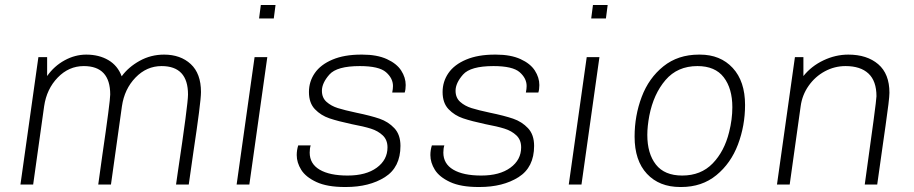

<svg xmlns="http://www.w3.org/2000/svg" viewBox="-20 -740 3667 770"><path d="M468 -434Q495 -471 540 -496Q585 -521 638 -521Q704 -521 745 -483Q786 -445 786 -371Q786 -350 778 -288Q770 -226 756 -133L737 0H686L693 -49Q734 -322 734 -361Q734 -475 628 -475Q568 -475 523.5 -429Q479 -383 469 -314L425 0H374L390 -115Q422 -334 422 -361Q422 -475 316 -475Q256 -475 211.5 -429Q167 -383 157 -314L113 0H62L134 -511H169V-435Q197 -475 239 -498Q281 -521 326 -521Q377 -521 414.5 -499Q452 -477 468 -434Z M1078 -666H1019L1026 -720H1085ZM980 0H929L1001 -511H1052Z M1607 -399Q1607 -381 1603 -369H1553Q1556 -384 1556 -395Q1556 -426 1528 -450.5Q1500 -475 1423 -475Q1331 -475 1301 -441Q1271 -407 1271 -376Q1271 -348 1289.5 -331.5Q1308 -315 1335 -306.5Q1362 -298 1409 -288Q1467 -276 1502 -264Q1537 -252 1561.5 -226Q1586 -200 1586 -155Q1586 -69 1523.5 -29.5Q1461 10 1367 10H1363Q1292 10 1249 -10Q1206 -30 1188 -59Q1170 -88 1170 -118Q1170 -138 1176 -157H1226Q1222 -145 1222 -128Q1222 -83 1262 -59.5Q1302 -36 1374 -36Q1448 -36 1491 -67.5Q1534 -99 1534 -149Q1534 -179 1515 -197Q1496 -215 1467.5 -224Q1439 -233 1391 -242Q1335 -254 1301 -265.5Q1267 -277 1243 -302Q1219 -327 1219 -371Q1219 -413 1242.5 -447Q1266 -481 1313.5 -501Q1361 -521 1428 -521H1433Q1492 -521 1531.5 -503Q1571 -485 1589 -457Q1607 -429 1607 -399Z M2143 -399Q2143 -381 2139 -369H2089Q2092 -384 2092 -395Q2092 -426 2064 -450.5Q2036 -475 1959 -475Q1867 -475 1837 -441Q1807 -407 1807 -376Q1807 -348 1825.5 -331.5Q1844 -315 1871 -306.5Q1898 -298 1945 -288Q2003 -276 2038 -264Q2073 -252 2097.5 -226Q2122 -200 2122 -155Q2122 -69 2059.5 -29.5Q1997 10 1903 10H1899Q1828 10 1785 -10Q1742 -30 1724 -59Q1706 -88 1706 -118Q1706 -138 1712 -157H1762Q1758 -145 1758 -128Q1758 -83 1798 -59.5Q1838 -36 1910 -36Q1984 -36 2027 -67.5Q2070 -99 2070 -149Q2070 -179 2051 -197Q2032 -215 2003.5 -224Q1975 -233 1927 -242Q1871 -254 1837 -265.5Q1803 -277 1779 -302Q1755 -327 1755 -371Q1755 -413 1778.5 -447Q1802 -481 1849.5 -501Q1897 -521 1964 -521H1969Q2028 -521 2067.5 -503Q2107 -485 2125 -457Q2143 -429 2143 -399Z M2410 -666H2351L2358 -720H2417ZM2312 0H2261L2333 -511H2384Z M2968 -319Q2968 -236 2939.5 -160.5Q2911 -85 2853 -37.5Q2795 10 2712 10H2708Q2624 10 2574.5 -43Q2525 -96 2525 -192Q2525 -276 2553.5 -351.5Q2582 -427 2640.5 -474Q2699 -521 2783 -521H2787Q2869 -521 2918.5 -467.5Q2968 -414 2968 -319ZM2584 -276Q2576 -233 2576 -199Q2576 -124 2610.5 -80Q2645 -36 2716 -36Q2791 -36 2838 -84.5Q2885 -133 2904 -210Q2917 -261 2917 -310Q2917 -385 2882.5 -430Q2848 -475 2777 -475Q2697 -475 2649 -419Q2601 -363 2584 -276Z M3547 -368Q3547 -355 3543 -322Q3539 -289 3531.5 -236.5Q3524 -184 3520 -156L3498 0H3448Q3495 -335 3495 -354Q3495 -415 3463 -445Q3431 -475 3371 -475Q3327 -475 3288 -454Q3249 -433 3223 -396Q3197 -359 3191 -314L3147 0H3096L3168 -511H3202V-435Q3234 -475 3282.5 -498Q3331 -521 3382 -521Q3457 -521 3502 -482.5Q3547 -444 3547 -368Z"/></svg>

Font: Chivo Thin Italic
Style: Regular
Weight: 100
Italic angle: -8.05°
Designer: Hector Gatti
Foundry: Omnibus-Type
Version: Version 1.007